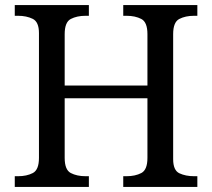

<svg xmlns="http://www.w3.org/2000/svg" viewBox="-20 -734 833 754"><path d="M38 0V-42H51Q85 -42 109 -54.5Q133 -67 133 -114V-604Q133 -648 108.5 -660Q84 -672 51 -672H38V-714H329V-672H316Q282 -672 258 -659.5Q234 -647 234 -600V-398H559V-600Q559 -647 535 -659.5Q511 -672 477 -672H464V-714H755V-672H742Q708 -672 684 -659.5Q660 -647 660 -600V-109Q660 -65 684.5 -53.5Q709 -42 742 -42H755V0H464V-42H477Q511 -42 535 -54.5Q559 -67 559 -114V-348H234V-114Q234 -67 258 -54.5Q282 -42 316 -42H329V0Z"/></svg>

Font: Noto Naskh Arabic UI
Style: Regular
Weight: 400
Designer: Monotype Design Team, David Williams, Mohamad Dakak and Nizar Qandah
Foundry: Monotype Imaging Inc.
Version: Version 2.014